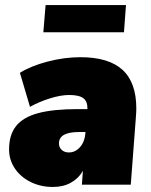

<svg xmlns="http://www.w3.org/2000/svg" viewBox="-20 -733 599 762"><path d="M521 -302Q521 -290 519 -264L499 0H305L309 -55Q292 -25 261.5 -8Q231 9 190 9Q141 9 101 -11Q61 -31 38.5 -65Q16 -99 16 -140Q16 -198 44 -233Q72 -268 131.5 -284Q191 -300 290 -300H327Q328 -330 311 -343Q294 -356 255 -356Q221 -356 178 -342.5Q135 -329 99 -309L59 -444Q102 -471 168.5 -488.5Q235 -506 299 -506Q411 -506 466 -456Q521 -406 521 -302ZM319 -204V-209H293Q214 -209 214 -164Q214 -148 225 -138Q236 -128 253 -128Q279 -128 297.5 -149Q316 -170 319 -204ZM161 -713H480L472 -605H152Z"/></svg>

Font: Nunito Sans Heavy Heavy
Style: Italic
Weight: 400
Italic angle: -4.541°
Designer: Vernon Adams
Foundry: Vernon Adams
Version: Version 2.002